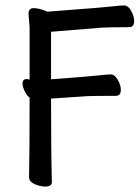

<svg xmlns="http://www.w3.org/2000/svg" viewBox="-20 -511 516 707"><path d="M147 176Q128 176 107.5 167Q87 158 87 141Q89 52 89 -152Q80 -157 71.5 -174Q63 -191 63 -203Q63 -220 79 -220L89 -218V-410L85 -461Q85 -481 104 -481Q118 -481 137 -475L155 -468Q367 -484 399 -488Q425 -491 437 -491Q452 -491 463 -471Q474 -451 474 -433Q474 -411 455 -411Q390 -411 352 -409L168 -394V-219Q317 -230 350 -234Q376 -237 388 -237Q402 -237 413.5 -217.5Q425 -198 425 -180Q425 -158 406 -158Q317 -158 303 -157L168 -148Q168 53 171 159Q171 176 147 176Z"/></svg>

Font: LXGW WenKai Lite Medium
Style: Regular
Weight: 500
Designer: LXGW / Fontworks Inc.
Foundry: LXGW / Fontworks Inc.
Version: Version 1.511; March 25, 2025